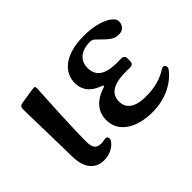

<svg xmlns="http://www.w3.org/2000/svg" viewBox="-105 -801 1073 1073"><g transform="rotate(-45 432.0 -264.0)"><path d="M211 22C255 22 295 1 314 -29C320 -39 319 -47 315 -54C311 -61 301 -61 287 -58C280 -57 273 -56 266 -56C232 -56 213 -69 213 -123C213 -195 216 -282 229 -519C230 -533 228 -540 226 -542C223 -544 216 -544 204 -542L114 -528C98 -525 91 -517 91 -501L99 -117C101 -21 147 22 211 22Z M592 23C686 23 771 -14 823 -81C831 -92 831 -102 824 -110C817 -118 807 -117 794 -108C750 -80 698 -65 628 -65C538 -65 501 -100 501 -151C501 -203 532 -243 650 -243C658 -243 665 -243 678 -242C696 -242 705 -251 705 -267V-289C705 -305 696 -314 679 -313H644C544 -313 509 -352 509 -409C509 -466 550 -503 622 -503C635 -503 644 -499 653 -490L686 -458C723 -422 741 -417 768 -417C795 -417 815 -434 818 -464C819 -476 816 -485 808 -494C771 -535 695 -551 620 -551C471 -551 399 -483 399 -400C399 -347 427 -306 490 -283C508 -276 508 -272 490 -266C409 -239 377 -187 377 -129C377 -31 469 23 592 23Z"/></g></svg>

Font: 寒蝉锦书宋Pro Soft
Style: Regular
Weight: 700
Designer: 寒蝉锦书宋{Warren} 思源宋体{Ryoko NISHIZUKA 西塚涼子 (kana & ideographs); Frank Grießhammer (Latin, Greek & Cyrillic); Wenlong ZHANG 
Foundry: Adobe & ChillType
Version: Version 2.000;Glyphs 3.1.1 (3135)